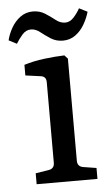

<svg xmlns="http://www.w3.org/2000/svg" viewBox="-62 -615 377 648"><g transform="rotate(-5 126.0 -291.0)"><path d="M178 -67Q178 -47 198 -44L242 -37V0H36V-37L80 -44Q100 -47 100 -67V-340Q100 -360 81 -362L30 -369V-405Q62 -415 98.5 -419.5Q135 -424 167 -425L178 -413ZM167 -475Q144 -475 126 -486.5Q108 -498 93 -510Q78 -522 62 -522Q45 -522 32.5 -507.5Q20 -493 11 -478L-16 -492Q-11 -513 1 -534Q13 -555 31.5 -568.5Q50 -582 74 -582Q97 -582 115 -570.5Q133 -559 148 -547Q163 -535 180 -535Q196 -535 209 -549.5Q222 -564 230 -579L258 -565Q252 -544 240 -523Q228 -502 209.5 -488.5Q191 -475 167 -475Z"/></g></svg>

Font: Yrsa
Style: Regular
Weight: 400
Designer: Anna Giedrys (Yrsa+Rasa design), David Brezina (Yrsa art-direction, Rasa art-direction, design)
Foundry: Rosetta Type Foundry
Version: Version 2.004